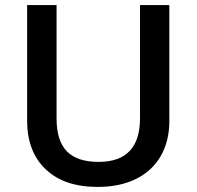

<svg xmlns="http://www.w3.org/2000/svg" viewBox="-20 -734 782 764"><path d="M653.8 -713.9V-252Q653.8 -172.9 619.9 -113.5Q585.9 -54.2 521.7 -22.2Q457.5 9.8 368.2 9.8Q235.4 9.8 161.6 -60.5Q87.9 -130.9 87.9 -253.9V-713.9H205.1V-262.2Q205.1 -173.8 246.1 -131.8Q287.1 -89.8 372.1 -89.8Q537.1 -89.8 537.1 -263.2V-713.9Z"/></svg>

Font: f4446545128       
Style: Regular
Weight: 600
Foundry: Ascender Corporation
Version: Version 1.10